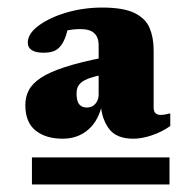

<svg xmlns="http://www.w3.org/2000/svg" viewBox="-20 -707 515 508"><path d="M64.5 -219V-290.5H428.5V-219ZM254.5 -510Q232 -505.5 217.8 -500.5Q203.5 -495.5 196 -489.5Q188.5 -483.5 185.5 -476.2Q182.5 -469 182.5 -460Q182.5 -439 189.8 -430.8Q197 -422.5 209.5 -422.5Q224 -422.5 232.5 -432.5Q241 -442.5 241 -456.5V-588Q241 -608 229.5 -619Q218 -630 193.5 -630Q181.5 -630 171.2 -628.8Q161 -627.5 153 -625L164 -661.5Q160.5 -631.5 154.8 -613.8Q149 -596 140.5 -585.5Q132.5 -575.5 121.8 -571.5Q111 -567.5 95 -567.5Q75 -567.5 64.2 -574.2Q53.5 -581 53.5 -594Q53.5 -618 82.2 -639.2Q111 -660.5 156 -673.8Q201 -687 250.5 -687Q306 -687 335.5 -672.8Q365 -658.5 375.8 -633Q386.5 -607.5 386.5 -574.5V-422.5Q386.5 -413 391 -408Q395.5 -403 405 -403Q410.5 -403 416.5 -404Q422.5 -405 430.5 -407V-373.5Q407.5 -357.5 381.2 -348.8Q355 -340 332.5 -340Q287 -340 267.5 -367.5Q248 -395 246.5 -434L251 -434.5Q241.5 -388 213.5 -364Q185.5 -340 146 -340Q101 -340 74 -361.8Q47 -383.5 47 -429Q47 -450.5 56.2 -468.2Q65.5 -486 88 -501Q110.5 -516 151 -529.2Q191.5 -542.5 254.5 -555Z"/></svg>

Font: Newsreader 16pt 16pt ExtraBold
Style: Regular
Weight: 800
Version: Version 1.003